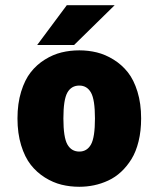

<svg xmlns="http://www.w3.org/2000/svg" viewBox="-20 -705 610 736"><path d="M122.5 -532.5 236 -685H419.5L264 -532.5ZM284 11Q248.5 11 216 3Q183.5 -5 152.2 -24.5Q121 -44 98 -73.2Q75 -102.5 61 -148.2Q47 -194 47 -251Q47 -308 61 -353.5Q75 -399 97.8 -428Q120.5 -457 151.8 -476.5Q183 -496 215.8 -504Q248.5 -512 284 -512Q319 -512 351.5 -504Q384 -496 415.5 -476.5Q447 -457 470 -428Q493 -399 507 -353.5Q521 -308 521 -251Q521 -203 511.2 -163.2Q501.5 -123.5 484.2 -95.5Q467 -67.5 444.5 -46.5Q422 -25.5 395 -13Q368 -0.5 340.5 5.2Q313 11 284 11ZM284 -124Q313.5 -124 328.8 -151.2Q344 -178.5 344 -251Q344 -323 328.8 -350Q313.5 -377 284 -377Q253.5 -377 238.2 -350Q223 -323 223 -251Q223 -178 238.5 -151Q254 -124 284 -124Z"/></svg>

Font: League Mono Narrow ExtraBold
Style: Regular
Weight: 800
Width: 3
Designer: Tyler Finck
Foundry: The League of Moveable Type / Tyler Finck
Version: Version 2.210